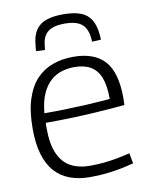

<svg xmlns="http://www.w3.org/2000/svg" viewBox="-85 -805 677 876"><g transform="rotate(-10 254.0 -366.5)"><path d="M262 10Q210 10 169 -5Q128 -20 99.5 -51.5Q71 -83 56 -133Q41 -183 41 -252Q41 -335 59.5 -391Q78 -447 110.5 -480.5Q143 -514 186.5 -529Q230 -544 280 -544Q377 -544 425 -491Q473 -438 473 -319Q473 -313 472.5 -303.5Q472 -294 472 -287Q453 -285 417.5 -282Q382 -279 334 -276Q286 -273 228 -271Q170 -269 105 -269Q104 -263 104 -257.5Q104 -252 104 -245Q104 -171 124 -126Q144 -81 181 -61Q218 -41 272 -41Q305 -41 338 -44.5Q371 -48 401.5 -54Q432 -60 456 -66L465 -18Q439 -11 407 -4.5Q375 2 338.5 6Q302 10 262 10ZM106 -313Q160 -313 209.5 -314.5Q259 -316 300.5 -318Q342 -320 370.5 -322.5Q399 -325 411 -326Q411 -387 396.5 -424.5Q382 -462 352 -479.5Q322 -497 276 -497Q248 -497 220 -489Q192 -481 168 -460.5Q144 -440 127.5 -404Q111 -368 106 -313ZM268 -743Q313 -743 345 -732.5Q377 -722 395 -695Q413 -668 417 -622Q418 -617 418 -611Q418 -605 418 -599L377 -597Q377 -601 376.5 -605.5Q376 -610 376 -613Q373 -644 360.5 -663.5Q348 -683 325 -691.5Q302 -700 268 -700Q233 -700 210.5 -691.5Q188 -683 175.5 -664Q163 -645 161 -614Q160 -610 159.5 -605.5Q159 -601 159 -597L118 -599Q118 -605 118.5 -611.5Q119 -618 120 -623Q123 -668 140.5 -694.5Q158 -721 189.5 -732Q221 -743 268 -743Z"/></g></svg>

Font: Georama ExtraCondensed Thin Light
Style: Regular
Weight: 300
Version: Version 1.001